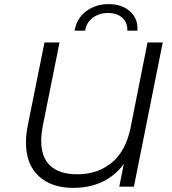

<svg xmlns="http://www.w3.org/2000/svg" viewBox="-20 -906 837 932"><path d="M770 -700 630 0H559L581 -110Q538 -52 476 -23Q414 6 336 6Q229 6 167.5 -51.5Q106 -109 106 -215Q106 -253 115 -298L196 -700H269L188 -296Q180 -253 180 -223Q180 -142 224.5 -101Q269 -60 355 -60Q454 -60 522.5 -116.5Q591 -173 614 -287L696 -700ZM508 -886Q572 -886 611.5 -850.5Q651 -815 647 -757H598Q600 -796 574 -819.5Q548 -843 504 -843Q461 -843 430 -819.5Q399 -796 393 -757H342Q352 -816 397.5 -851Q443 -886 508 -886Z"/></svg>

Font: Montserrat Alternates
Style: Italic
Weight: 400
Italic angle: -11.3°
Designer: Julieta Ulanovsky
Foundry: Julieta Ulanovsky
Version: Version 7.200